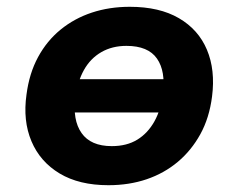

<svg xmlns="http://www.w3.org/2000/svg" viewBox="-20 -534 702 565"><path d="M299 11Q213 11 155.5 -23.5Q98 -58 72.5 -118.5Q47 -179 58 -256Q66 -318 92 -366Q118 -414 158.5 -447Q199 -480 250.5 -497Q302 -514 362 -514Q449 -514 506.5 -480.5Q564 -447 589 -387.5Q614 -328 604 -250Q596 -187 569.5 -139Q543 -91 503 -57.5Q463 -24 411.5 -6.5Q360 11 299 11ZM309 -104Q353 -104 384 -123Q415 -142 434.5 -177Q454 -212 459 -259Q468 -324 442 -361.5Q416 -399 352 -399Q310 -399 278 -380.5Q246 -362 227 -328Q208 -294 202 -247Q193 -181 220 -142.5Q247 -104 309 -104ZM158 -203 174 -301H503L487 -203Z"/></svg>

Font: Nunito Sans 7pt ExtraBold
Style: Italic
Weight: 800
Italic angle: -9°
Designer: Vernon Adams
Foundry: Vernon Adams
Version: Version 3.101;gftools[0.9.27]